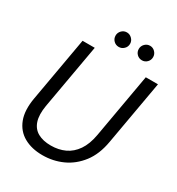

<svg xmlns="http://www.w3.org/2000/svg" viewBox="-206 -1006 1059 1147"><g transform="rotate(30 323.5 -432.0)"><path d="M260 12Q186 12 132.5 -18Q79 -48 56 -108Q33 -168 49 -258L127 -700H211L132 -253Q121 -187 135 -145Q149 -103 185 -83Q221 -63 275 -63Q328 -63 371 -83Q414 -103 443.5 -146Q473 -189 485 -257L563 -700H647L569 -258Q553 -165 507 -105.5Q461 -46 397 -17Q333 12 260 12ZM332 -776Q311 -776 296.5 -790.5Q282 -805 282 -826Q282 -846 296.5 -861Q311 -876 332 -876Q352 -876 367 -861Q382 -846 382 -826Q382 -805 367 -790.5Q352 -776 332 -776ZM492 -776Q471 -776 456.5 -790.5Q442 -805 442 -826Q442 -846 456.5 -861Q471 -876 492 -876Q512 -876 526.5 -861Q541 -846 541 -826Q541 -805 526.5 -790.5Q512 -776 492 -776Z"/></g></svg>

Font: DM Sans 36pt
Style: Italic
Weight: 400
Italic angle: -10°
Designer: Colophon Foundry, Jonny Pinhorn
Foundry: Colophon Foundry
Version: Version 4.004;gftools[0.9.30]